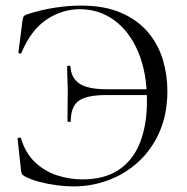

<svg xmlns="http://www.w3.org/2000/svg" viewBox="-20 -656 670 688"><path d="M243 12Q215.4 12 182.7 7.7Q150 3.4 120.1 -4.6Q90.2 -12.6 69.4 -23.8Q60.6 -28.6 58.4 -32.8Q56.2 -37 55.2 -47L43 -158.8Q43 -161.6 48.5 -162.7Q54 -163.8 55 -160.6Q71.2 -107.4 105.1 -75.1Q139 -42.8 183.5 -28Q228 -13.2 275 -13.2Q354.2 -13.2 405.4 -47.3Q456.6 -81.4 481.6 -144.8Q506.6 -208.2 506.6 -294Q506.6 -396 475.3 -469.7Q444 -543.4 389.7 -583.2Q335.4 -623 266 -623Q202.4 -623 146.7 -585.8Q91 -548.6 57 -467Q56 -463.2 51 -464.2Q46 -465.2 46 -468L60.2 -580Q62.2 -592 64.2 -596Q66.2 -600 75.2 -604Q126.8 -621 176.6 -628.5Q226.4 -636 269 -636Q355 -636 414.3 -610Q473.6 -584 510.3 -540.5Q547 -497 563.4 -442.5Q579.8 -388 579.8 -330Q579.8 -248.8 552.5 -185.4Q525.2 -122 477.7 -77.8Q430.2 -33.6 369.6 -10.8Q309 12 243 12ZM221.8 -221.8Q221.8 -259.8 222.3 -280.4Q222.8 -301 222.8 -323Q222.8 -347.2 221.7 -369.7Q220.6 -392.2 220.6 -417.8Q220.6 -420.6 226.6 -420.6Q232.6 -420.6 232.6 -417.8Q234.2 -378.2 263.6 -357.2Q293 -336.2 363.4 -336.2H546.2V-315.4H360Q292.2 -315.4 262.9 -295.2Q233.6 -275 233.6 -221.8Q233.6 -219 227.7 -219Q221.8 -219 221.8 -221.8Z"/></svg>

Font: Cormorant Infant Light
Style: Regular
Weight: 300
Designer: Christian Thalmann (Catharsis Fonts)
Foundry: Catharsis Fonts
Version: Version 4.001